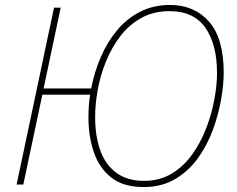

<svg xmlns="http://www.w3.org/2000/svg" viewBox="-20 -745 955 775"><path d="M560 10Q478 10 429.5 -28Q381 -66 359 -130Q337 -194 337 -271Q337 -294 338.5 -317Q340 -340 344 -363H151L74 0H47L198 -714H225L156 -388H348Q361 -455 387.5 -516Q414 -577 453.5 -624Q493 -671 546.5 -698Q600 -725 666 -725Q764 -725 823.5 -658Q883 -591 883 -451Q883 -404 872.5 -343.5Q862 -283 839.5 -221.5Q817 -160 779.5 -107.5Q742 -55 687.5 -22.5Q633 10 560 10ZM561 -15Q625 -15 673.5 -44.5Q722 -74 756.5 -122.5Q791 -171 813 -229Q835 -287 845.5 -345Q856 -403 856 -450Q856 -566 809 -633Q762 -700 664 -700Q600 -700 550.5 -672.5Q501 -645 466 -599.5Q431 -554 408 -497.5Q385 -441 374.5 -382.5Q364 -324 364 -272Q364 -196 384.5 -138.5Q405 -81 449 -48Q493 -15 561 -15Z"/></svg>

Font: Noto Sans Disp Thin
Style: Italic
Weight: 100
Italic angle: -12°
Designer: Monotype Design Team
Foundry: Monotype Imaging Inc.
Version: Version 2.000;GOOG;noto-source:20170915:90ef993387c0